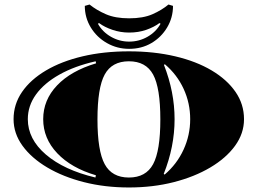

<svg xmlns="http://www.w3.org/2000/svg" viewBox="-20 -807 1139 849"><path d="M550 22Q444 22 351.5 -1.5Q259 -25 189 -66.5Q119 -108 79.5 -162.5Q40 -217 40 -280Q40 -346 77.5 -400.5Q115 -455 183.5 -495.5Q252 -536 345.5 -558Q439 -580 550 -580Q661 -580 754.5 -558Q848 -536 916 -495.5Q984 -455 1021.5 -400.5Q1059 -346 1059 -280Q1059 -217 1019.5 -162.5Q980 -108 910 -66.5Q840 -25 748 -1.5Q656 22 550 22ZM402 -22 404 -32Q295 -64 233 -129.5Q171 -195 171 -280Q171 -365 232.5 -429.5Q294 -494 405 -527L403 -536Q310 -515 242.5 -477Q175 -439 139 -389Q103 -339 103 -280Q103 -192 183 -123.5Q263 -55 402 -22ZM550 -22Q625 -22 657 -81Q689 -140 689 -279Q689 -419 657 -477.5Q625 -536 550 -536Q475 -536 443 -477.5Q411 -419 411 -279Q411 -140 443 -81Q475 -22 550 -22ZM708 -35Q762 -81 791.5 -145Q821 -209 821 -280Q821 -351 792 -414Q763 -477 709 -523L705 -520Q752 -400 752 -280Q752 -158 704 -38ZM551 -591Q498 -591 453 -616.5Q408 -642 381.5 -685.5Q355 -729 355 -781L376 -787Q407 -762 448.5 -744Q490 -726 551 -726Q613 -726 654 -744Q695 -762 725 -787L745 -781Q745 -729 719 -685.5Q693 -642 649.5 -616.5Q606 -591 551 -591ZM551 -623Q595 -623 632.5 -644.5Q670 -666 690 -702L685 -705Q661 -687 626.5 -675Q592 -663 551 -663Q513 -663 477.5 -675Q442 -687 418 -705L413 -702Q433 -666 470.5 -644.5Q508 -623 551 -623Z"/></svg>

Font: Diplomata
Style: Regular
Weight: 400
Designer: Eduardo Rodriguez Tunni
Foundry: Eduardo Rodriguez Tunni
Version: Version 1.002; ttfautohint (v1.8.4.7-5d5b);gftools[0.9.23]